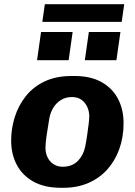

<svg xmlns="http://www.w3.org/2000/svg" viewBox="-20 -882 640 912"><path d="M269 10Q191 10 138.5 -19.5Q86 -49 59.5 -99.5Q33 -150 33 -214Q33 -271 50 -325.5Q67 -380 102 -424.5Q137 -469 191.5 -495Q246 -521 320 -521H334Q411 -521 462.5 -492Q514 -463 540.5 -412.5Q567 -362 567 -297Q567 -231 547 -175Q527 -119 490 -77.5Q453 -36 400 -13Q347 10 281 10ZM278 -90Q323 -90 350 -118Q377 -146 385 -187Q390 -212 394 -240Q398 -268 401 -292Q404 -316 404 -329Q404 -353 394.5 -374Q385 -395 367 -408Q349 -421 322 -421Q292 -421 269.5 -407Q247 -393 233 -370Q219 -347 214 -318Q206 -272 201 -236Q196 -200 196 -180Q196 -155 206 -134.5Q216 -114 234.5 -102Q253 -90 278 -90ZM181 -778 193 -862H570L558 -778ZM533 -596H383L402 -730H552ZM306 -596H156L175 -730H325Z"/></svg>

Font: Chivo Mono
Style: Bold Italic
Weight: 700
Italic angle: -8.05°
Monospace: yes
Version: Version 1.008